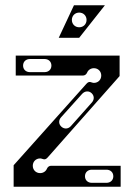

<svg xmlns="http://www.w3.org/2000/svg" viewBox="-20 -712 512 732"><path d="M32 0H440V-80H175C168 -80 162 -76 159 -69C155 -59 145 -52 133 -52C117 -52 105 -64 105 -80C105 -96 117 -108 133 -108C143 -108 150 -98 162 -112L436 -422V-500H40V-424H296C303 -424 309 -428 312 -435C316 -445 326 -452 338 -452C354 -452 366 -440 366 -424C366 -408 354 -396 338 -396C328 -396 321 -406 309 -392L32 -82ZM304 -40C304 -55 315 -65 330 -65H386C401 -65 412 -55 412 -40C412 -25 401 -15 386 -15H330C315 -15 304 -25 304 -40ZM68 -462C68 -477 79 -487 94 -487H150C165 -487 176 -477 176 -462C176 -447 165 -437 150 -437H94C79 -437 68 -447 68 -462ZM214 -229C203 -239 203 -254 213 -265L293 -354C303 -365 318 -367 329 -357C340 -347 340 -332 330 -321L250 -231C240 -220 225 -219 214 -229ZM204 -568H282L380 -692H262ZM282 -608C266 -608 254 -620 254 -636C254 -652 266 -664 282 -664C298 -664 310 -652 310 -636C310 -620 298 -608 282 -608Z"/></svg>

Font: Apfel Grotezk Brukt
Style: Regular
Weight: 300
Designer: Luigi Gorlero
Foundry: © 2023, Luigi Gorlero & Collletttivo
Version: Version 2.000;Glyphs 3.2 (3217)